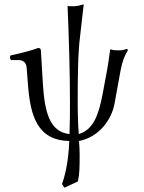

<svg xmlns="http://www.w3.org/2000/svg" viewBox="-20 -645 668 892"><path d="M472 -290 457 -209C437 -104 412 -43 346 -22C343 -56 341 -114 341 -173C341 -283 342 -399 352 -476L369 -625C363 -623 339 -616 324 -616C309 -616 300 -616 294 -617C301 -449 305 -298 305 -168C305 -133 305 -71 303 -22C209 -32 187 -128 179 -259L170 -409C169 -419 167 -422 157 -422C132 -412 86 -400 28 -387C25 -377 25 -376 31 -366H65C80 -366 102 -361 104 -329L110 -251C121 -109 152 7 302 10C298 111 280 178 268 210L279 227L342 198C350 160 350 129 350 73C350 59 349 26 347 10C441 -8 498 -89 512 -163L540 -317C549 -363 558 -384 574 -411L571 -418C549 -411 541 -411 528 -411C520 -411 502 -412 492 -416C489 -390 479 -323 472 -290Z"/></svg>

Font: Libertinus Serif Display
Style: Regular
Weight: 400
Designer: Philipp H. Poll, Khaled Hosny
Foundry: Caleb Maclennan
Version: Version 7.050;RELEASE